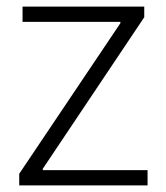

<svg xmlns="http://www.w3.org/2000/svg" viewBox="-20 -560 502 579"><path d="M38 -36 343 -490V-494H48V-540H415V-508L109 -51V-47H425V-1H38Z"/></svg>

Font: Encode Sans Normal
Style: ExtraLight
Weight: 200
Designer: Pablo Impallari, Andres Torresi
Foundry: Pablo Impallari, Andres Torresi
Version: Version 1.000; ttfautohint (v1.00) -l 8 -r 50 -G 200 -x 14 -